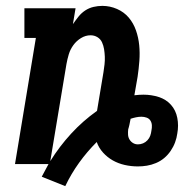

<svg xmlns="http://www.w3.org/2000/svg" viewBox="-20 -558 640 653"><path d="M202 75 122 43Q128 32 133.5 21.5Q139 11 145 0H31L102 -429H63V-530H237L228 -476Q237 -489 247 -501.5Q257 -514 270 -522.5Q283 -531 298 -534.5Q313 -538 328 -538Q354 -538 378 -527.5Q402 -517 418 -498Q434 -479 442.5 -454.5Q451 -430 453.5 -404Q456 -378 454 -351Q452 -324 448 -297L437 -234Q445 -235 453 -235.5Q461 -236 468 -236Q495 -236 520 -228Q545 -220 561.5 -201.5Q578 -183 583 -157Q588 -131 583 -104Q581 -89 575.5 -74Q570 -59 560.5 -45Q551 -31 538.5 -20.5Q526 -10 510.5 -3.5Q495 3 479.5 5.5Q464 8 449 8Q426 8 404 3Q382 -2 363.5 -12.5Q345 -23 330.5 -39Q316 -55 309 -75Q276 -42 249 -4.5Q222 33 202 75ZM151 -10Q182 -60 222 -103.5Q262 -147 310 -181L332 -313Q334 -326 335.5 -339Q337 -352 336.5 -365Q336 -378 334 -390.5Q332 -403 327 -414Q322 -425 311.5 -431.5Q301 -438 288 -438Q271 -438 255.5 -428.5Q240 -419 229.5 -404.5Q219 -390 214 -373.5Q209 -357 206 -340ZM449 -67Q458 -67 466.5 -70.5Q475 -74 481.5 -81Q488 -88 491 -96.5Q494 -105 495 -114Q497 -123 496.5 -132Q496 -141 491.5 -148Q487 -155 478.5 -158Q470 -161 461 -161Q452 -161 442.5 -159Q433 -157 424 -154V-153Q423 -148 422 -143Q421 -138 420 -133Q419 -129 418 -125Q417 -121 416 -118Q415 -109 415.5 -100Q416 -91 420.5 -83.5Q425 -76 432.5 -71.5Q440 -67 449 -67Z"/></svg>

Font: Iosevka Slab Extended
Style: Bold Italic
Weight: 700
Width: 7
Italic angle: -9°
Monospace: yes
Designer: Belleve Invis
Foundry: Belleve Invis
Version: Version 11.1.0; ttfautohint (v1.8.3)